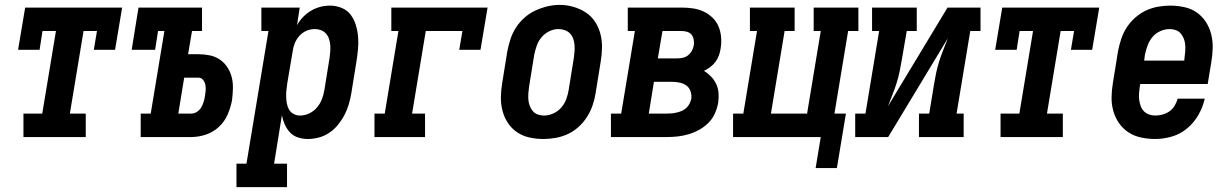

<svg xmlns="http://www.w3.org/2000/svg" viewBox="-20 -561 5040 786"><path d="M76 0V-96H153L209 -434H154L142 -357H54L83 -530H480L451 -357H364L377 -434H322L266 -96H331V0Z M556 0V-96H597L653 -434H627L615 -357H519L547 -530H807V-434H766L750 -339H792Q815 -339 838 -334.5Q861 -330 879.5 -317.5Q898 -305 910.5 -286Q923 -267 928.5 -245.5Q934 -224 933.5 -200Q933 -176 930 -152Q925 -123 912.5 -93.5Q900 -64 876.5 -42Q853 -20 823 -10Q793 0 763 0ZM710 -96H763Q775 -96 786 -103Q797 -110 803.5 -121Q810 -132 813.5 -143.5Q817 -155 819 -167Q821 -179 822 -191Q823 -203 820.5 -214.5Q818 -226 811 -234.5Q804 -243 792 -243H734Z M948 205V109H989L1079 -434H1050V-530H1207L1196 -458Q1206 -476 1221 -491.5Q1236 -507 1254 -517.5Q1272 -528 1291.5 -533Q1311 -538 1331 -538Q1356 -538 1379 -528.5Q1402 -519 1416 -500Q1430 -481 1437 -457.5Q1444 -434 1446 -409Q1448 -384 1445.5 -358.5Q1443 -333 1439 -308L1418 -178Q1414 -155 1407.5 -133Q1401 -111 1390 -90Q1379 -69 1363.5 -50Q1348 -31 1328 -17.5Q1308 -4 1285 2Q1262 8 1240 8Q1219 8 1199.5 1.5Q1180 -5 1167 -19Q1154 -33 1146 -51Q1138 -69 1134 -89L1102 109H1155V205ZM1208 -88Q1228 -88 1246.5 -97Q1265 -106 1278 -121.5Q1291 -137 1298 -155.5Q1305 -174 1308 -193L1329 -323Q1331 -337 1332 -350.5Q1333 -364 1332 -376.5Q1331 -389 1327 -401.5Q1323 -414 1314.5 -423.5Q1306 -433 1294 -437.5Q1282 -442 1269 -442Q1251 -442 1234.5 -435Q1218 -428 1205.5 -414Q1193 -400 1186.5 -383.5Q1180 -367 1178 -350L1156 -220Q1154 -206 1152.5 -192Q1151 -178 1151.5 -164Q1152 -150 1154.5 -136.5Q1157 -123 1163.5 -112Q1170 -101 1182 -94.5Q1194 -88 1208 -88Z M1513 0V-96H1555L1611 -434H1582V-530H1976L1947 -357H1860L1873 -434H1723L1667 -96H1720V0Z M2205 8Q2176 8 2148 2Q2120 -4 2097 -19.5Q2074 -35 2059 -58Q2044 -81 2037 -108Q2030 -135 2030.5 -164Q2031 -193 2036 -222L2057 -352Q2062 -377 2070 -401.5Q2078 -426 2092.5 -448.5Q2107 -471 2127.5 -489Q2148 -507 2172 -518Q2196 -529 2221 -535Q2246 -541 2271 -541Q2300 -541 2327.5 -533Q2355 -525 2378 -510Q2401 -495 2416 -472Q2431 -449 2438 -422Q2445 -395 2444.5 -366Q2444 -337 2439 -308L2418 -178Q2414 -153 2405.5 -128.5Q2397 -104 2382.5 -81.5Q2368 -59 2348 -41Q2328 -23 2304 -12Q2280 -1 2254.5 3.5Q2229 8 2205 8ZM2207 -88Q2226 -88 2245 -96.5Q2264 -105 2277.5 -120.5Q2291 -136 2298 -155Q2305 -174 2308 -193L2329 -323Q2331 -337 2332 -350.5Q2333 -364 2332 -377Q2331 -390 2326.5 -402.5Q2322 -415 2313.5 -424Q2305 -433 2292.5 -437.5Q2280 -442 2266 -442Q2247 -442 2228.5 -433Q2210 -424 2197 -408.5Q2184 -393 2177.5 -374.5Q2171 -356 2167 -337L2146 -207Q2144 -193 2143 -179.5Q2142 -166 2143 -153Q2144 -140 2148.5 -128Q2153 -116 2161 -106.5Q2169 -97 2181 -92.5Q2193 -88 2207 -88Z M2481 0V-96H2523L2579 -434H2550V-530H2771Q2795 -530 2818 -526.5Q2841 -523 2861 -513.5Q2881 -504 2897 -488.5Q2913 -473 2921.5 -452.5Q2930 -432 2932 -409Q2934 -386 2930 -362Q2928 -348 2923 -334Q2918 -320 2909 -308Q2900 -296 2887.5 -286.5Q2875 -277 2862 -271Q2878 -261 2891 -247.5Q2904 -234 2912 -217Q2920 -200 2921.5 -180Q2923 -160 2920 -140Q2916 -118 2906.5 -96.5Q2897 -75 2880 -58Q2863 -41 2842 -29.5Q2821 -18 2799 -11.5Q2777 -5 2755 -2.5Q2733 0 2711 0ZM2673 -322H2752Q2763 -322 2775 -324.5Q2787 -327 2796.5 -334.5Q2806 -342 2812 -352.5Q2818 -363 2820 -375Q2822 -386 2820 -398Q2818 -410 2811.5 -418.5Q2805 -427 2794 -430.5Q2783 -434 2771 -434H2692ZM2636 -96H2711Q2721 -96 2731 -97Q2741 -98 2751.5 -100.5Q2762 -103 2772 -107.5Q2782 -112 2790 -119.5Q2798 -127 2803 -137Q2808 -147 2810 -157Q2812 -172 2807 -187Q2802 -202 2790.5 -210.5Q2779 -219 2763.5 -222.5Q2748 -226 2733 -226H2657Z M3319 127 3340 0H2981V-96H3023L3079 -434H3050V-530H3233V-434H3192L3136 -96H3284L3340 -434H3311V-530H3494V-434H3452L3396 -96H3443L3406 127Z M3481 0V-96H3523L3579 -434H3550V-530H3733V-434H3692L3672 -318Q3668 -293 3663 -269Q3658 -245 3650.5 -221Q3643 -197 3633.5 -173.5Q3624 -150 3615 -126L3859 -530H3994V-434H3952L3896 -96H3925V0H3742V-96H3784L3803 -212Q3807 -237 3812 -261Q3817 -285 3824.5 -309Q3832 -333 3841.5 -356.5Q3851 -380 3860 -404L3616 0Z M4076 0V-96H4153L4209 -434H4154L4142 -357H4054L4083 -530H4480L4451 -357H4364L4377 -434H4322L4266 -96H4331V0Z M4709 8Q4680 8 4651.5 2Q4623 -4 4600 -19Q4577 -34 4561 -57Q4545 -80 4537.5 -107Q4530 -134 4530.5 -163.5Q4531 -193 4536 -222L4557 -352Q4562 -377 4570 -401.5Q4578 -426 4592.5 -448.5Q4607 -471 4627.5 -489Q4648 -507 4671.5 -518Q4695 -529 4720.5 -533.5Q4746 -538 4770 -538Q4799 -538 4827.5 -532Q4856 -526 4878.5 -510.5Q4901 -495 4916 -472Q4931 -449 4938 -422Q4945 -395 4944.5 -366Q4944 -337 4939 -308L4924 -217H4648L4646 -207Q4644 -193 4643 -179.5Q4642 -166 4643.5 -153Q4645 -140 4649.5 -127.5Q4654 -115 4662.5 -106Q4671 -97 4683.5 -92.5Q4696 -88 4709 -88Q4724 -88 4739 -92Q4754 -96 4767 -105Q4780 -114 4788.5 -128Q4797 -142 4801 -157H4912Q4904 -122 4886 -90.5Q4868 -59 4840 -35.5Q4812 -12 4777.5 -2Q4743 8 4709 8ZM4664 -313H4828L4829 -323Q4831 -337 4832 -350.5Q4833 -364 4832 -377Q4831 -390 4826.5 -402Q4822 -414 4814 -423.5Q4806 -433 4794 -437.5Q4782 -442 4768 -442Q4749 -442 4730 -433.5Q4711 -425 4698 -409.5Q4685 -394 4678 -375Q4671 -356 4667 -337Z"/></svg>

Font: Iosevka Slab Oblique
Style: Bold
Weight: 700
Italic angle: -9°
Monospace: yes
Designer: Belleve Invis
Foundry: Belleve Invis
Version: Version 11.1.1; ttfautohint (v1.8.3)